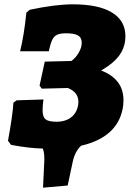

<svg xmlns="http://www.w3.org/2000/svg" viewBox="-20 -676 616 888"><path d="M448 -350Q551 -310 551 -213Q551 -198 550 -190Q532 -43 355 -2Q326 25 316 74L293 182L179 192L185 66Q186 32 178 11Q116 10 31 -6L17 -25Q39 -146 42 -201L57 -212L181 -216Q177 -189 177 -166Q177 -135 191 -124Q205 -113 241 -113Q284 -113 310.5 -134.5Q337 -156 342 -195Q348 -247 294 -269L173 -266L163 -280L187 -391L310 -394Q330 -408 344 -432Q358 -456 358 -478Q358 -502 341 -512Q324 -522 285 -522Q259 -522 244.5 -515.5Q230 -509 221.5 -491.5Q213 -474 206 -439H73Q91 -511 102 -618L118 -631Q237 -656 317 -656Q436 -656 498 -618Q560 -580 560 -509Q560 -461 534 -423Q508 -385 448 -350Z"/></svg>

Font: Alegreya Black
Style: Italic
Weight: 900
Italic angle: -7°
Designer: Juan Pablo del Peral
Foundry: Huerta Tipografica
Version: Version 2.007; ttfautohint (v1.6)